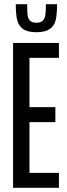

<svg xmlns="http://www.w3.org/2000/svg" viewBox="-20 -892 320 912"><path d="M42 0V-688H260V-617H120V-383H243V-312H120V-71H260V0ZM55 -872H109Q109 -837 111 -820.5Q113 -804 122.5 -794Q132 -784 153 -784Q174 -784 183.5 -794Q193 -804 195.5 -821Q198 -838 198 -872H251Q251 -826 245 -798.5Q239 -771 217.5 -755Q196 -739 153 -739Q110 -739 88.5 -755Q67 -771 61 -798.5Q55 -826 55 -872Z"/></svg>

Font: Saira Ultra Condensed Medium
Style: Regular
Weight: 500
Width: 1
Designer: Hector Gatti with collaboration of the Omnibus-Type team
Foundry: Omnibus-Type
Version: Version 1.001; ttfautohint (v1.8)